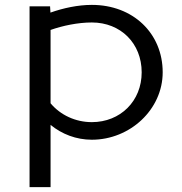

<svg xmlns="http://www.w3.org/2000/svg" viewBox="-20 -566 746 786"><path d="M101 -540V200H187V-54.8C233.3 -16.8 292.1 6 356 6C512.2 6 646 -117.6 646 -270C646 -430.1 524.2 -546 356 -546C299.2 -546 238.8 -533 186.5 -514.4L185 -540ZM187 -443.4C236.2 -460.8 299 -474 356 -474C474.3 -474 560 -388.3 560 -270C560 -151.9 472.5 -66 356 -66C288.8 -66 227.1 -95.2 187 -143.2Z"/></svg>

Font: Resamitz
Style: Bold
Weight: 700
Designer: gluk
Foundry: gluk
Version: Version 0.047